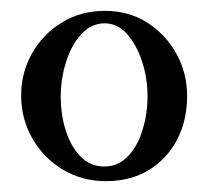

<svg xmlns="http://www.w3.org/2000/svg" viewBox="-20 -610 384 354"><path d="M175 -276Q131 -276 95.5 -297.5Q60 -319 39.5 -355Q19 -391 19 -434Q19 -476 39 -511.5Q59 -547 94 -568.5Q129 -590 173 -590Q218 -590 252 -568Q286 -546 305.5 -510.5Q325 -475 325 -433Q325 -388 306.5 -352.5Q288 -317 254.5 -296.5Q221 -276 175 -276ZM172 -303Q198 -303 216 -322Q234 -341 243 -371Q252 -401 252 -432Q252 -466 242 -496.5Q232 -527 214.5 -547Q197 -567 173 -567Q148 -567 129.5 -546.5Q111 -526 101.5 -495Q92 -464 92 -432Q92 -398 101.5 -368.5Q111 -339 129 -321Q147 -303 172 -303Z"/></svg>

Font: Junicode VF
Style: Regular
Weight: 400
Designer: Peter S. Baker
Version: Version 2.213